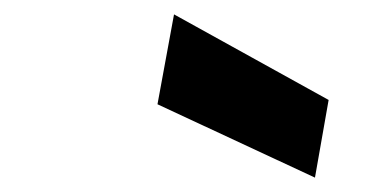

<svg xmlns="http://www.w3.org/2000/svg" viewBox="-20 -774 540 267"><path d="M418 -527 199 -629 222 -754 437 -635Z"/></svg>

Font: Rethink Sans ExtraBold
Style: Italic
Weight: 800
Italic angle: -10°
Designer: The Rethink Sans project authors (Hans Thiessen). DM Sans designed by Colophon Foundry.
Foundry: Rethink Communications LLC
Version: Version 1.001